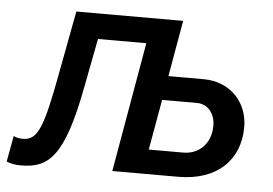

<svg xmlns="http://www.w3.org/2000/svg" viewBox="-75 -577 910 641"><g transform="rotate(5 380.0 -256.0)"><path d="M16 8C109 8 160 -34 205 -274L236 -435H398L322 0H543C674 0 748 -75 748 -184C748 -268 688 -332 599 -332H481L514 -520H156L117 -313C82 -122 64 -81 15 -81C4 -81 -8 -83 -16 -88L-32 -1C-18 5 -4 8 16 8ZM437 -82 467 -251H584C620 -251 645 -221 645 -180C645 -121 606 -82 553 -82Z"/></g></svg>

Font: Fixel Text 20240404 Medium
Style: Italic
Weight: 500
Width: 4
Italic angle: -10°
Designer: AlfaBravo + MacPaw
Foundry: Kyrylo Tkachov, Marchela Mozhyna, Serhii Makarenko, Maria Weinstein, Zakhar Kryvoshyya
Version: Version 1.211;Glyphs 3.2 (3225)